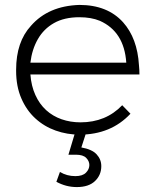

<svg xmlns="http://www.w3.org/2000/svg" viewBox="-20 -545 628 780"><path d="M303 2Q253 2 206.2 -14.5Q159.5 -31 123.5 -64Q87.5 -97 66.5 -145.8Q45.5 -194.5 45.5 -257V-261.5Q45.5 -375 106 -440.5Q176.5 -521 302.5 -525Q416.5 -525 480 -454.5Q538 -389.5 544.5 -280.5Q546.5 -261.5 546.5 -242.5H103.5Q107 -195.5 123.8 -158.8Q140.5 -122 167.5 -97.5Q194.5 -73 230.2 -60.5Q266 -48 307 -48Q410 -48 476.5 -117.5L510 -83Q430.5 2 303 2ZM493 -290.5Q484.5 -416.5 385.5 -460.5Q350.5 -475 302.5 -475Q241 -475 199.2 -451.2Q157.5 -427.5 133.8 -386Q110 -344.5 103.5 -290.5ZM292 215Q248.5 215 209 193.5L223.5 153.5Q251.5 170.5 286 170.5Q315.5 170.5 329.2 156.5Q343 142.5 343 125.5Q343 109.5 330.2 96.5Q317.5 83.5 288.5 83.5H258L285 -6.5L328 0L310.5 54Q353.5 61.5 372.5 82Q391.5 102.5 391.5 130Q391.5 166 366 190.5Q340.5 215 292 215Z"/></svg>

Font: Argentum Novus Light
Style: Regular
Weight: 300
Designer: Julieta Ulanovsky (font) & Cristiano Sobral (main changes)
Foundry: Julieta Ulanovsky (font) & Cristiano Sobral (main changes)
Version: Version 3.00;November 27, 2020;FontCreator 13.0.0.2655 64-bi